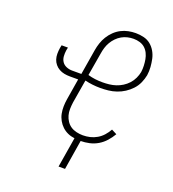

<svg xmlns="http://www.w3.org/2000/svg" viewBox="-165 -868 1080 1199"><g transform="rotate(20 375.0 -269.0)"><path d="M362 205 395 5Q370 2 349 -7.5Q328 -17 311.5 -32.5Q295 -48 283.5 -68.5Q272 -89 267.5 -112Q263 -135 263.5 -159.5Q264 -184 268 -208L291 -348H236Q217 -348 198.5 -351.5Q180 -355 164 -364Q148 -373 136.5 -387Q125 -401 119.5 -418Q114 -435 114 -454.5Q114 -474 117 -493L121 -513H163L159 -493Q156 -473 157.5 -453Q159 -433 169.5 -417.5Q180 -402 198.5 -394.5Q217 -387 237 -387H298L326 -556Q330 -580 338 -604Q346 -628 359.5 -650Q373 -672 392 -690.5Q411 -709 434 -721Q457 -733 482 -738Q507 -743 531 -743Q559 -743 585 -736.5Q611 -730 630.5 -714Q650 -698 663 -675.5Q676 -653 681.5 -627.5Q687 -602 689 -575Q691 -548 687 -520Q682 -494 670.5 -468Q659 -442 639.5 -421Q620 -400 596 -384.5Q572 -369 545.5 -360Q519 -351 492 -348Q465 -345 438 -345Q412 -345 386.5 -348Q361 -351 336 -357L310 -202Q307 -180 306.5 -158Q306 -136 311.5 -116Q317 -96 328.5 -79Q340 -62 356.5 -51Q373 -40 394.5 -35Q416 -30 437 -30Q461 -30 484.5 -35.5Q508 -41 529.5 -53.5Q551 -66 568 -85Q585 -104 597 -126L632 -108Q617 -82 596.5 -59Q576 -36 550 -20.5Q524 -5 494.5 1.5Q465 8 437 8L405 205ZM439 -383Q461 -383 483.5 -385.5Q506 -388 527.5 -395Q549 -402 569 -414.5Q589 -427 605 -444.5Q621 -462 631 -483.5Q641 -505 645 -526Q648 -548 647 -569Q646 -590 642.5 -610Q639 -630 630 -648.5Q621 -667 606.5 -680Q592 -693 572 -699Q552 -705 530 -705Q511 -705 491 -700.5Q471 -696 452.5 -685.5Q434 -675 419 -659.5Q404 -644 393.5 -626Q383 -608 377 -588.5Q371 -569 368 -549L342 -396Q366 -389 390 -386Q414 -383 439 -383Z"/></g></svg>

Font: Iosevka Etoile Extralight
Style: Italic
Weight: 200
Italic angle: -9°
Designer: Belleve Invis
Foundry: Belleve Invis
Version: Version 22.1.2; ttfautohint (v1.8.4)